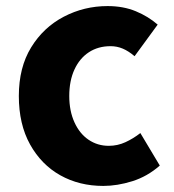

<svg xmlns="http://www.w3.org/2000/svg" viewBox="-20 -598 572 632"><path d="M320 14Q241 14 178.5 -21Q116 -56 79 -122.5Q42 -189 42 -282Q42 -376 82.5 -442Q123 -508 190 -543Q257 -578 334 -578Q386 -578 427 -561Q468 -544 499 -517L423 -413Q403 -430 384 -438Q365 -446 344 -446Q303 -446 272.5 -426Q242 -406 225 -369Q208 -332 208 -282Q208 -233 225 -195.5Q242 -158 271.5 -138Q301 -118 338 -118Q367 -118 393 -130Q419 -142 442 -160L506 -53Q465 -17 415.5 -1.5Q366 14 320 14Z"/></svg>

Font: Noto Sans SC Thin ExtraBold
Style: Regular
Weight: 800
Version: Version 2.004-H2;hotconv 1.0.118;makeotfexe 2.5.65603